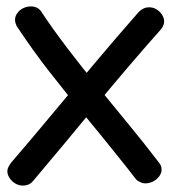

<svg xmlns="http://www.w3.org/2000/svg" viewBox="-20 -566 564 600"><path d="M52 14Q39 14 28 7.5Q17 1 10 -9.5Q3 -20 3 -31Q3 -38 6.5 -44.5Q10 -51 15 -58Q77 -130 143.5 -210Q210 -290 278.5 -371.5Q347 -453 414 -529Q421 -536 428.5 -539.5Q436 -543 443 -543Q457 -544 468 -537.5Q479 -531 486 -520.5Q493 -510 493 -499Q493 -492 489.5 -484.5Q486 -477 480 -471Q378 -356 279.5 -236Q181 -116 83 0Q76 8 68 11Q60 14 52 14ZM434 7Q426 7 417.5 3Q409 -1 404 -7Q378 -41 350.5 -75Q323 -109 296 -142.5Q269 -176 241.5 -209Q214 -242 187 -275.5Q160 -309 133.5 -343Q107 -377 82 -412Q57 -447 33 -483Q27 -494 27 -504Q27 -513 31.5 -521Q36 -529 43 -534.5Q50 -540 58.5 -543Q67 -546 76 -546Q88 -546 97 -541Q106 -536 112 -525Q148 -471 193.5 -411.5Q239 -352 288.5 -291.5Q338 -231 385.5 -173Q433 -115 472 -64Q478 -57 481.5 -50.5Q485 -44 485 -36Q485 -25 477.5 -15Q470 -5 458.5 1Q447 7 434 7Z"/></svg>

Font: Playpen Sans
Style: Regular
Weight: 400
Designer: Laura Meseguer, Veronika Burian, José Scaglione, Kostas Bartsokas, Vera Evstafieva, Tom Grace, Yorlmar Campos
Foundry: TypeTogether
Version: Version 2.000